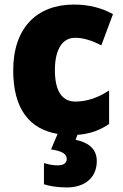

<svg xmlns="http://www.w3.org/2000/svg" viewBox="-20 -583 540 843"><path d="M405 124C405 65 359 40 312 31L320 9C376 5 421 -12 459 -39V-186C413 -155 362 -137 311 -137C256 -137 221 -178 221 -275C221 -369 256 -417 309 -417C348 -417 383 -405 425 -384L476 -521C427 -548 371 -563 305 -563C141 -563 38 -460 38 -274C38 -104 110 -16 233 5L204 73C251 80 273 92 273 115C273 133 259 143 234 143C215 143 195 140 173 133V226C197 234 232 240 273 240C355 240 405 195 405 124Z"/></svg>

Font: Noto Sans Gujarati UI SemiCondensed Black
Style: Regular
Weight: 900
Width: 4
Designer: Jelle Bosma - Monotype Design Team, Universal Thirst
Foundry: Monotype Imaging Inc.
Version: Version 2.106